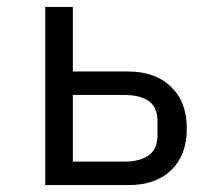

<svg xmlns="http://www.w3.org/2000/svg" viewBox="-20 -536 640 556"><path d="M111 -516H191V-329H351Q429 -329 475 -285Q521 -241 521 -164Q521 -87 476 -43.5Q431 0 352 0H111ZM340 -68Q385 -68 410.5 -86Q436 -104 436 -144V-186Q436 -226 410.5 -243.5Q385 -261 340 -261H191V-68Z"/></svg>

Font: Lilex Nerd Font
Style: Regular
Weight: 400
Designer: Mike Abbink, Paul van der Laan, Pieter van Rosmalen, Mikhael Khrustik
Foundry: Mikhael Khrustik
Version: Version 2.400; ttfautohint (v1.8.4.7-5d5b);Nerd Fonts 3.3.0